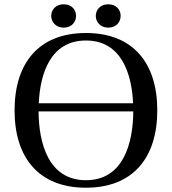

<svg xmlns="http://www.w3.org/2000/svg" viewBox="-20 -861 802 896"><path d="M219 -787C219 -759 240 -732 277 -732C315 -732 335 -759 335 -787C335 -815 315 -841 277 -841C240 -841 219 -815 219 -787ZM427 -787C427 -759 448 -732 485 -732C523 -732 543 -759 543 -787C543 -815 523 -841 485 -841C448 -841 427 -815 427 -787ZM48 -346C48 -124 162 15 381 15C600 15 714 -124 714 -346C714 -568 600 -707 381 -707C162 -707 48 -568 48 -346ZM160 -341H602C601 -195 557 -20 381 -20C205 -20 161 -195 160 -341ZM161 -379C167 -518 216 -672 381 -672C546 -672 595 -518 601 -379Z"/></svg>

Font: Lingua Franca
Style: Regular
Weight: 400
Version: Version 1.19